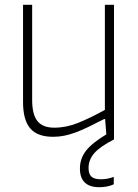

<svg xmlns="http://www.w3.org/2000/svg" viewBox="-20 -560 573 800"><path d="M201 10Q136 10 106 -25Q76 -60 76 -135V-540H114V-143Q114 -83 136 -55.5Q158 -28 206 -28Q256 -28 305.5 -48Q355 -68 417 -102V-540H455V21Q398 50 373.5 77.5Q349 105 349 140Q349 165 361 176Q373 187 400 187Q428 187 454 177V208Q428 220 394 220Q313 220 313 142Q313 101 338 68.5Q363 36 423 0L418 -64H414Q377 -45 348 -31Q319 -17 294.5 -8Q270 1 247.5 5.5Q225 10 201 10Z"/></svg>

Font: Encode Sans Narrow
Style: Thin
Weight: 250
Designer: Pablo Impallari, Andres Torresi
Foundry: Pablo Impallari, Andres Torresi
Version: Version 1.000; ttfautohint (v1.00) -l 8 -r 50 -G 200 -x 14 -